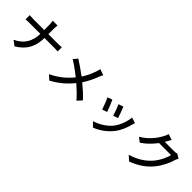

<svg xmlns="http://www.w3.org/2000/svg" viewBox="240 -2127 3521 3521"><g transform="rotate(45 2000.0 -366.5)"><path d="M93 -557V-447C118 -450 156 -451 196 -451H473C468 -262 394 -116 202 -27L300 46C508 -77 577 -240 581 -451H828C863 -451 907 -450 925 -448V-556C907 -553 868 -551 829 -551H581V-674C581 -704 584 -756 588 -782H462C469 -756 473 -706 473 -674V-551H194C156 -551 117 -554 93 -557Z M1286 -623 1220 -543C1319 -482 1423 -405 1496 -346C1398 -225 1277 -121 1107 -40L1195 39C1367 -53 1487 -167 1578 -278C1661 -206 1736 -135 1808 -52L1888 -140C1819 -215 1733 -293 1644 -366C1708 -460 1756 -567 1788 -650C1796 -672 1813 -711 1824 -731L1708 -772C1703 -748 1694 -712 1686 -690C1657 -608 1620 -519 1561 -432C1481 -493 1370 -570 1286 -623Z M2493 -584 2399 -553C2422 -505 2467 -380 2479 -333L2573 -367C2560 -411 2511 -542 2493 -584ZM2858 -520 2748 -555C2734 -429 2684 -299 2615 -213C2532 -110 2400 -34 2287 -2L2370 83C2483 40 2607 -41 2699 -159C2769 -248 2812 -354 2839 -461C2843 -477 2849 -495 2858 -520ZM2260 -532 2166 -498C2188 -459 2240 -323 2257 -270L2352 -305C2333 -360 2283 -486 2260 -532Z M3553 -778 3437 -816C3429 -787 3412 -746 3400 -726C3353 -638 3260 -499 3086 -395L3174 -329C3279 -399 3364 -488 3428 -574H3740C3722 -490 3662 -364 3588 -279C3499 -175 3380 -87 3187 -29L3280 54C3467 -18 3588 -109 3680 -223C3770 -333 3829 -467 3856 -563C3863 -583 3874 -608 3884 -624L3802 -674C3783 -667 3755 -664 3727 -664H3487L3501 -689C3512 -709 3533 -748 3553 -778Z"/></g></svg>

Font: Noto Sans CJK TC Medium
Style: Regular
Weight: 500
Designer: Ryoko NISHIZUKA 西塚涼子 (kana, bopomofo & ideographs); Paul D. Hunt (Latin, Greek & Cyrillic); Sandoll Communications 산돌커뮤니
Foundry: Adobe
Version: Version 2.004;hotconv 1.0.118;makeotfexe 2.5.65603